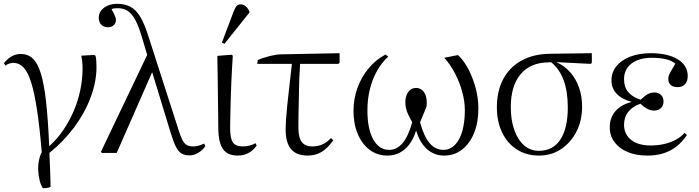

<svg xmlns="http://www.w3.org/2000/svg" viewBox="-20 -802 3666 1007"><path d="M205 185Q194 169 188 145Q182 121 180.5 94Q179 67 184 41Q189 15 199 -4Q188 -134 174.5 -223.5Q161 -313 144 -368Q127 -423 104 -447.5Q81 -472 51 -472Q27 -472 8 -458L1 -471Q20 -495 42 -507Q64 -519 89 -519Q126 -519 151.5 -495.5Q177 -472 194 -417.5Q211 -363 221.5 -269.5Q232 -176 238 -37H240Q280 -73 312 -120Q344 -167 366.5 -219.5Q389 -272 401 -329Q413 -386 413 -443Q413 -463 411 -480.5Q409 -498 406 -510L475 -514L481 -509Q484 -498 485 -483.5Q486 -469 486 -449Q486 -373 455.5 -291.5Q425 -210 369.5 -135Q314 -60 239 0Q240 21 241 45.5Q242 70 243 94Q244 118 244.5 139.5Q245 161 245 178Q239 181 232.5 182.5Q226 184 219.5 184.5Q213 185 205 185Z M1051 -49 1057 -36Q1044 -15 1020.5 -1Q997 13 974 13Q949 13 932 3Q915 -7 902 -33.5Q889 -60 874 -109L779 -421H777L592 0H515L509 -5L752 -514L724 -608Q707 -666 689 -698.5Q671 -731 649.5 -745Q628 -759 597 -759Q587 -759 579 -758Q571 -757 565 -754Q573 -740 578 -729.5Q583 -719 585.5 -711.5Q588 -704 588 -697Q588 -681 576.5 -670Q565 -659 547 -659Q524 -659 511 -672.5Q498 -686 498 -709Q498 -730 510.5 -746.5Q523 -763 545 -772.5Q567 -782 593 -782Q635 -782 664 -766.5Q693 -751 715 -715Q737 -679 757 -616L916 -122Q927 -86 937 -67Q947 -48 960.5 -41Q974 -34 993 -34Q1010 -34 1024 -38.5Q1038 -43 1051 -49Z M1227 14Q1173 14 1149 -21Q1125 -56 1125 -132Q1125 -153 1124.5 -185Q1124 -217 1123.5 -255.5Q1123 -294 1122.5 -333.5Q1122 -373 1121.5 -408.5Q1121 -444 1120.5 -470.5Q1120 -497 1120 -509L1195 -515L1201 -510Q1199 -483 1197 -445Q1195 -407 1193 -364.5Q1191 -322 1190 -279Q1189 -236 1188 -197Q1187 -158 1187 -129Q1187 -76 1201.5 -55Q1216 -34 1253 -34Q1272 -34 1289 -38.5Q1306 -43 1320 -51L1326 -38Q1315 -22 1299.5 -10Q1284 2 1265.5 8Q1247 14 1227 14ZM1157 -572 1144 -579 1204 -738Q1213 -761 1220 -770Q1227 -779 1243 -779Q1256 -779 1266.5 -771Q1277 -763 1288 -744V-736Z M1593 14Q1535 14 1506.5 -20Q1478 -54 1478 -123Q1478 -141 1480 -173Q1482 -205 1486.5 -249Q1491 -293 1497.5 -348Q1504 -403 1511 -467H1329L1332 -487Q1345 -493 1361.5 -498.5Q1378 -504 1394.5 -508Q1411 -512 1426 -514.5Q1441 -517 1453 -517L1761 -523V-472L1754 -467H1554Q1553 -445 1551 -413.5Q1549 -382 1548.5 -345Q1548 -308 1547 -269.5Q1546 -231 1545.5 -196Q1545 -161 1545 -133Q1545 -81 1562.5 -57.5Q1580 -34 1619 -34Q1648 -34 1672 -45Q1696 -56 1716 -78L1728 -66Q1697 -23 1665.5 -4.5Q1634 14 1593 14Z M2012 14Q1959 14 1919 -16Q1879 -46 1856.5 -99Q1834 -152 1834 -221Q1834 -284 1855 -341.5Q1876 -399 1914 -444.5Q1952 -490 2002 -516L2016 -505Q1982 -474 1957.5 -430.5Q1933 -387 1920 -334.5Q1907 -282 1907 -222Q1907 -126 1937.5 -71Q1968 -16 2021 -16Q2062 -16 2092 -52Q2122 -88 2142 -161Q2128 -186 2120 -203.5Q2112 -221 2109 -236Q2106 -251 2106 -267Q2106 -299 2121.5 -320Q2137 -341 2162 -341Q2187 -341 2202.5 -320.5Q2218 -300 2218 -266Q2218 -258 2218 -253.5Q2218 -249 2217 -244.5Q2216 -240 2212.5 -231.5Q2209 -223 2202 -206Q2195 -189 2183 -161Q2203 -87 2233 -51.5Q2263 -16 2306 -16Q2340 -16 2365.5 -41.5Q2391 -67 2404.5 -114Q2418 -161 2418 -224Q2418 -270 2404.5 -319.5Q2391 -369 2367 -416Q2343 -463 2310 -499L2381 -513L2388 -508Q2418 -477 2440.5 -431.5Q2463 -386 2476 -335Q2489 -284 2489 -233Q2489 -160 2466.5 -104.5Q2444 -49 2403.5 -17.5Q2363 14 2309 14Q2258 14 2220 -19.5Q2182 -53 2164 -114H2161Q2149 -74 2127 -45Q2105 -16 2076 -1Q2047 14 2012 14Z M2807 14Q2741 14 2691 -18Q2641 -50 2613.5 -107Q2586 -164 2586 -239Q2586 -325 2619.5 -387.5Q2653 -450 2715.5 -484.5Q2778 -519 2865 -520L3084 -523V-472L3078 -467L2900 -476V-475Q2942 -456 2971.5 -422Q3001 -388 3017 -342.5Q3033 -297 3033 -244Q3033 -170 3003.5 -112Q2974 -54 2923 -20Q2872 14 2807 14ZM2806 -11Q2880 -11 2919 -70Q2958 -129 2958 -238Q2958 -322 2936 -381.5Q2914 -441 2870 -476L2860 -475Q2763 -475 2711 -413.5Q2659 -352 2659 -240Q2659 -172 2677.5 -120Q2696 -68 2729 -39.5Q2762 -11 2806 -11Z M3376 14Q3316 14 3272 -4.5Q3228 -23 3203 -56.5Q3178 -90 3178 -135Q3178 -184 3207.5 -218.5Q3237 -253 3292 -267V-268Q3242 -281 3214.5 -310Q3187 -339 3187 -380Q3187 -423 3213 -455Q3239 -487 3285.5 -505Q3332 -523 3393 -523Q3482 -523 3534.5 -491Q3587 -459 3587 -404Q3587 -376 3573 -360.5Q3559 -345 3534 -345Q3511 -345 3498 -356Q3485 -367 3485 -388Q3485 -397 3488 -406Q3491 -415 3499.5 -429.5Q3508 -444 3522 -468Q3504 -484 3472.5 -491.5Q3441 -499 3399 -499Q3332 -499 3292.5 -469Q3253 -439 3253 -387Q3253 -346 3274 -320Q3295 -294 3340 -279Q3363 -301 3379 -309Q3395 -317 3412 -317Q3434 -317 3447 -304Q3460 -291 3460 -270Q3460 -248 3446.5 -235Q3433 -222 3409 -222Q3394 -222 3376.5 -230.5Q3359 -239 3339 -258Q3298 -244 3275.5 -216Q3253 -188 3253 -148Q3253 -98 3290 -68.5Q3327 -39 3392 -39Q3432 -39 3465 -47Q3498 -55 3525 -69.5Q3552 -84 3570 -105L3583 -94Q3558 -57 3527 -33Q3496 -9 3458.5 2.5Q3421 14 3376 14Z"/></svg>

Font: Literata 60pt Light
Style: Regular
Weight: 300
Designer: Latin by Veronika Burian and Jose Scaglione. Greek by Irene Vlachou. Cyrillic by Vera Evstafieva.
Foundry: TypeTogether
Version: Version 3.103;gftools[0.9.29]